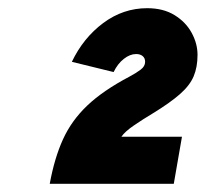

<svg xmlns="http://www.w3.org/2000/svg" viewBox="-20 -893 502 469"><path d="M101.5 -444Q113 -507 134 -553Q155 -599 193.5 -635.5Q232 -672 296.5 -706Q312.5 -714.5 323.5 -722.8Q334.5 -731 334.5 -742Q334.5 -751 328.5 -756Q322.5 -761 312.5 -761Q297.5 -761 282.5 -749.2Q267.5 -737.5 257.5 -717L155.5 -742Q183.5 -800.5 232.2 -836.8Q281 -873 339.5 -873Q379 -873 406.5 -856Q434 -839 448.2 -812.8Q462.5 -786.5 462.5 -759Q462.5 -729 453 -706.5Q443.5 -684 419.2 -662.8Q395 -641.5 351.5 -615Q330.5 -602.5 308 -587.2Q285.5 -572 276.5 -559H424.5L404.5 -444Z"/></svg>

Font: Overpass Black
Style: Italic
Weight: 900
Italic angle: -10°
Designer: Delve Withrington, Dave Bailey, Thomas Jockin
Foundry: Delve Fonts LLC
Version: Version 4.000